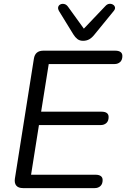

<svg xmlns="http://www.w3.org/2000/svg" viewBox="-20 -965 648 985"><path d="M466.1 0H98.2Q74.3 0 63.7 -12.6Q53 -25.3 56.4 -48.6L153.8 -663.7Q160.1 -705 202.4 -705H571.3Q588.8 -705 598.3 -698.2Q607.8 -691.4 607.8 -677.8Q607.8 -657.3 596.3 -646.8Q584.9 -636.4 567.4 -636.4H230L191 -392H501.2Q518.7 -392 528 -385.2Q537.2 -378.5 537.2 -364.8Q537.2 -344.3 525.8 -333.9Q514.3 -323.4 496.8 -323.4H179.8L139.4 -68.6H470Q487.5 -68.6 497 -61.8Q506.5 -55 506.5 -41.4Q506.5 -20.9 495 -10.4Q483.6 0 466.1 0ZM405.9 -755.7Q388.8 -755.7 377.3 -764.5Q365.8 -773.3 356.1 -788.9L282.8 -908.3Q276 -920.5 278.7 -929.5Q281.4 -938.5 290.2 -942.6Q298.9 -946.8 309.9 -944.3Q320.9 -941.9 329.2 -930.1L410.2 -818L521.6 -935Q530.4 -944.3 540.9 -945.3Q551.4 -946.3 559.7 -941.2Q568 -936.1 569.9 -927.5Q571.9 -919 563.5 -908.7L464.1 -787Q451.3 -770.9 437.7 -763.3Q424 -755.7 405.9 -755.7Z"/></svg>

Font: Nunito Variable Extra Light
Style: Italic
Weight: 200
Italic angle: -9°
Designer: Vernon Adams
Foundry: Vernon Adams
Version: Version 3.602